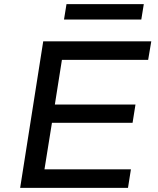

<svg xmlns="http://www.w3.org/2000/svg" viewBox="-20 -904 758 924"><path d="M77 0 188 -705H708L693 -616H278L244 -401H632L618 -313H230L194 -89H610L596 0ZM288 -810 300 -884H672L660 -810Z"/></svg>

Font: Nunito Sans 7pt SemiExpanded Medium
Style: Italic
Weight: 500
Width: 6
Italic angle: -9°
Designer: Vernon Adams
Foundry: Vernon Adams
Version: Version 3.101;gftools[0.9.27]